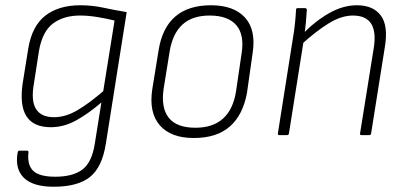

<svg xmlns="http://www.w3.org/2000/svg" viewBox="-20 -513 1538 729"><path d="M284 -493Q330 -493 371.5 -484Q413 -475 461 -467L382 32Q368 122 321.5 159Q275 196 184 196Q105 196 70.5 162Q36 128 47 66Q49 59 53 59H83Q89 59 88 67Q83 113 106 135.5Q129 158 190 158Q256 158 292.5 131Q329 104 340 32L365 -124Q315 -81 268.5 -55.5Q222 -30 173 -30Q107 -30 80.5 -71.5Q54 -113 66 -196L87 -327Q101 -414 152 -453.5Q203 -493 284 -493ZM185 -68Q229 -68 274 -94.5Q319 -121 372 -167L415 -435Q383 -443 348.5 -448.5Q314 -454 284 -454Q222 -454 181.5 -424Q141 -394 128 -320L109 -197Q97 -131 116.5 -99.5Q136 -68 185 -68Z M716 11Q629 11 587 -37Q545 -85 558 -173L582 -321Q609 -493 781 -493Q868 -493 910.5 -446Q953 -399 939 -310L918 -162Q903 -77 853 -33Q803 11 716 11ZM722 -28Q788 -28 826.5 -62.5Q865 -97 876 -165L897 -308Q909 -380 877.5 -417Q846 -454 776 -454Q710 -454 672.5 -419.5Q635 -385 624 -317L601 -174Q591 -103 621 -65.5Q651 -28 722 -28Z M1353 0Q1346 0 1347 -6L1399 -330Q1419 -454 1320 -454Q1276 -454 1227.5 -424Q1179 -394 1122 -342L1127 -382Q1178 -434 1230.5 -463.5Q1283 -493 1335 -493Q1397 -493 1426 -454Q1455 -415 1441 -333L1389 -6Q1388 0 1382 0ZM1041 0Q1034 0 1035 -6L1092 -367Q1097 -395 1100 -424.5Q1103 -454 1104 -476Q1104 -482 1110 -482H1139Q1144 -482 1145 -476Q1144 -456 1141.5 -428.5Q1139 -401 1135 -377L1134 -365L1077 -6Q1076 0 1070 0Z"/></svg>

Font: Sofia Sans Semi Condensed ExtraLight
Style: Italic
Weight: 250
Italic angle: -9°
Version: Version 4.100